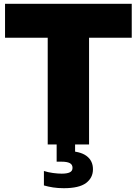

<svg xmlns="http://www.w3.org/2000/svg" viewBox="-20 -760 720 1010"><path d="M231 0V-561.5H6.5V-740H673V-561.5H448.5V0ZM315.5 230Q285 230 259.2 226Q233.5 222 211 215.5V139.5Q233 146.5 258.5 150Q284 153.5 304.5 153.5Q333 153.5 347.2 146.5Q361.5 139.5 361.5 123Q361.5 105.5 347 98Q332.5 90.5 304 90.5H278V-10H375V61L329 34.5Q400 34.5 434.5 59.8Q469 85 469 130.5Q469 175.5 432.5 202.8Q396 230 315.5 230Z"/></svg>

Font: Encode Sans SC Condensed Thin Black
Style: Regular
Weight: 900
Version: Version 3.002